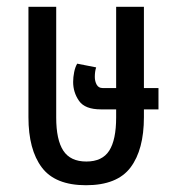

<svg xmlns="http://www.w3.org/2000/svg" viewBox="-20 -537 525 567"><path d="M234 10Q143 10 103.5 -42.5Q64 -95 64 -191V-517H146V-190Q146 -124 167 -92Q188 -60 235 -60Q282 -60 302.5 -92Q323 -124 323 -190V-214H278Q231 -214 213.5 -239Q196 -264 196 -295Q196 -309 199 -324Q202 -339 208 -349L264 -338Q260 -326 260 -310Q260 -297 265.5 -287Q271 -277 283 -277H323V-517H405V-277H448V-214H405V-191Q405 -95 365.5 -42.5Q326 10 234 10Z"/></svg>

Font: Noto Sans Thai UI ExtCond
Style: Regular
Weight: 400
Width: 2
Designer: Monotype Design Team
Foundry: Monotype Imaging Inc.
Version: Version 2.000